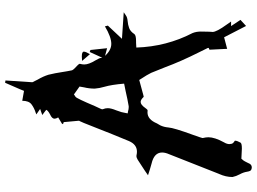

<svg xmlns="http://www.w3.org/2000/svg" viewBox="-145 -772 988 738"><g transform="rotate(-90 349.0 -403.0)"><path d="M309.6 -402.3Q336.4 -406.7 367.7 -414.1L396.5 -419.9Q392.6 -467.8 384.3 -496.1Q378.9 -514.2 377.4 -532.7Q377.4 -554.2 382.3 -574.2L385.3 -591.3L355 -612.8Q351.6 -610.4 345.7 -606.4Q339.8 -602.5 310.1 -532.2L300.8 -512.2Q297.9 -506.3 297.9 -503.9Q297.9 -502.4 298.3 -501.5Q302.2 -492.2 302.2 -482.9Q302.2 -470.2 293.9 -450.2Q290 -440.4 287.1 -430.2Q285.6 -421.9 283.7 -414.1L282.2 -406.2Q286.6 -405.8 290.5 -404.8Q298.3 -402.3 305.7 -402.3ZM509.8 -551.3 483.9 -581.5Q493.7 -582.5 501 -582.5Q519.5 -582.5 519.5 -574.7Q519.5 -567.4 509.8 -551.3ZM74.2 70.8Q70.8 70.8 65.4 68.6Q60.1 66.4 57.9 52.5Q55.7 38.6 48.1 24.7Q40.5 10.7 37.6 -3.4Q37.6 -28.8 49.3 -54.7L49.8 -55.7Q76.7 -125 104.5 -194.3Q115.2 -220.7 125.5 -247.6Q131.8 -262.2 131.8 -273.9Q131.8 -304.7 88.9 -314.5Q67.4 -320.3 44.4 -328.1L62 -340.3Q84 -355 104 -367.7Q111.8 -372.6 118.7 -372.6L122.1 -372.1Q128.9 -370.6 134.8 -370.6Q162.6 -370.6 175.8 -401.4Q203.1 -466.8 228.5 -532.2Q250.5 -588.4 252.2 -590.1Q253.9 -591.8 253.9 -594.2Q252 -619.6 249.5 -642.1L248.5 -653.8L249.5 -654.8Q249 -654.8 248 -653.6Q247.1 -652.3 245.6 -651.4L240.7 -657.7L266.6 -673.3Q261.7 -681.6 261.7 -687.5Q261.7 -697.3 278.3 -704.6Q293 -712.4 295.9 -719.2Q292 -722.2 287.1 -726.1Q282.2 -730 275.9 -734.4L290.5 -739.7L299.3 -742.7Q297.4 -744.6 278.3 -757.3Q281.2 -758.8 284.7 -759.8Q303.2 -765.6 316.9 -775.9Q330.6 -786.1 330.6 -811.5L368.7 -804.7L375 -820.3Q387.2 -847.7 399.9 -877.4Q405.8 -876 408.7 -876L401.9 -772.5L412.1 -752Q424.3 -731.4 430.7 -710.9Q437 -685.1 440.9 -658.7Q443.8 -639.2 447.8 -620.1Q448.7 -616.7 457 -608.4Q458.5 -607.4 466.3 -599.6Q472.7 -593.3 472.7 -590.8V-589.8Q470.2 -581.1 470.2 -573.2Q470.2 -555.7 485.8 -530.3Q495.6 -514.2 495.6 -507.3L496.1 -503.9L517.1 -549.8L518.1 -552.2L525.9 -549.3L532.7 -485.4L503.4 -493.2Q525.4 -469.2 549.3 -469.2Q575.7 -469.2 616.7 -493.7L619.6 -482.4L568.8 -428.2L670.9 -421.4L660.2 -414.1Q652.3 -407.7 637.7 -406.5Q623 -405.3 610.1 -400.6Q597.2 -396 586.9 -380.4Q582 -374 559.1 -374H553.7Q543.5 -374 535.2 -373Q539.1 -256.8 590.8 -157.2Q596.7 -142.6 596.7 -125.5L596.2 -97.2L595.7 -85.9L595.2 -80.1Q595.2 -64.5 624 -24.9Q629.9 -17.1 635.3 -8.8H617.7L641.6 27.3Q640.6 27.8 618.2 48.8L574.7 -35.6L530.3 -23.9Q529.8 -39.6 528.8 -54.7L526.9 -91.8L533.7 -94.7V-98.1L517.1 -131.8Q481.9 -201.7 459 -263.7Q448.7 -290 438 -315.9Q432.6 -328.1 410.6 -361.8L353 -346.2Q349.1 -344.7 346.7 -344.7Q345.7 -344.7 345.2 -345.2Q334.5 -356.4 326.2 -356.4Q315.4 -356.4 303.2 -338.9Q301.8 -336.4 299.8 -334.5Q296.4 -329.6 293.5 -329.6L286.1 -330.1Q258.8 -330.1 243.7 -293.9Q240.2 -287.1 236.3 -281.2Q229.5 -267.1 228 -249.5Q226.6 -229 199.7 -155.3Q187.5 -121.1 187.5 -119.1V-117.2Q190.4 -106 190.4 -95.7Q190.4 -71.8 170.9 -36.1Q164.1 -24.9 164.1 -15.1Q164.1 -11.7 165.5 -6.1Q167 -0.5 176.8 5.4L177.2 6.8Q177.2 14.2 169.9 27.3Q167 32.7 147 32.7Q137.2 32.7 126.5 31.7L108.4 30.8V30.3L105.5 33.7Q100.6 38.6 97.7 44.4Q95.2 48.3 93 53.5Q90.8 58.6 88.4 63Q83.5 70.8 74.2 70.8Z"/></g></svg>

Font: Unutterable
Style: Regular
Weight: 400
Designer: GGBotNet
Foundry: f0n7.com
Version: 1.00